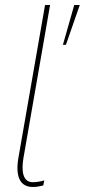

<svg xmlns="http://www.w3.org/2000/svg" viewBox="-20 -740 337 763"><path d="M110 3C126 3 135 1 152 -3L156 -23C137 -18 126 -16 110 -16C72 -16 64 -57 73 -111L179 -720H159L53 -112C40 -35 62 3 110 3ZM230 -562H242L297 -720H275Z"/></svg>

Font: Fixel Text 20240404 Thin
Style: Italic
Weight: 100
Width: 4
Italic angle: -10°
Designer: AlfaBravo + MacPaw
Foundry: Kyrylo Tkachov, Marchela Mozhyna, Serhii Makarenko, Maria Weinstein, Zakhar Kryvoshyya
Version: Version 1.211;Glyphs 3.2 (3225)